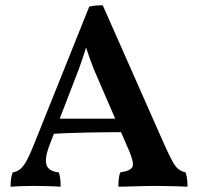

<svg xmlns="http://www.w3.org/2000/svg" viewBox="-20 -702 748 725"><path d="M368 -682 601 -155Q620 -113 632 -91.5Q644 -70 655.5 -62Q667 -54 681 -51Q685 -38 686.5 -25.5Q688 -13 688 3Q675 2 650.5 1.5Q626 1 601 0.5Q576 0 560 0Q548 0 529.5 0.5Q511 1 491 1.5Q471 2 454 2.5Q437 3 427 3Q427 -14 428.5 -27Q430 -40 434 -51Q473 -57 480 -71.5Q487 -86 469 -129L351 -402Q333 -442 321 -475.5Q309 -509 297 -549H313Q301 -508 289 -473Q277 -438 263 -403L165 -149Q148 -102 156 -78.5Q164 -55 202 -51Q206 -40 207.5 -26.5Q209 -13 209 3Q198 2 180.5 1.5Q163 1 143.5 0.5Q124 0 107 0Q82 0 58 1Q34 2 20 3Q20 -11 21.5 -24.5Q23 -38 28 -51Q45 -54 57 -64Q69 -74 81 -96Q93 -118 108 -156L317 -677Q330 -680 341 -681Q352 -682 368 -682ZM435 -254 448 -203Q381 -203 306.5 -201.5Q232 -200 166 -196L182 -254Z"/></svg>

Font: Vollkorn SemiBold
Style: Regular
Weight: 600
Designer: Friedrich Althausen
Foundry: Friedrich Althausen
Version: Version 5.000